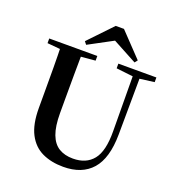

<svg xmlns="http://www.w3.org/2000/svg" viewBox="-170 -1103 1157 1258"><g transform="rotate(20 409.0 -474.0)"><path d="M477.8 -967 633.4 -803.8 617.8 -784.1 409.4 -896.1H489.3L280.5 -784.1L264.8 -803.8L420.4 -967ZM411.6 18.6Q328.6 18.6 265.1 -11.1Q201.7 -40.8 166.3 -108.6Q130.9 -176.3 130.9 -290V-400.9Q130.9 -485.1 130.6 -570.6Q130.2 -656.1 127.5 -740.5H274.9Q273.9 -656.3 273.4 -571.6Q272.9 -486.9 272.9 -400.9V-305Q272.9 -213.4 293.8 -158.2Q314.7 -102.9 355.1 -78.4Q395.4 -53.9 453 -53.9Q545.1 -53.9 593.5 -114Q641.9 -174.1 640.5 -312.5L637.5 -740.5H685.2L682 -304.3Q680.6 -138.8 611.5 -60.1Q542.4 18.6 411.6 18.6ZM39.2 -707.9V-740.5H374.4V-707.9L218.8 -694.2H191.8ZM521.1 -707.9V-740.5H786.3V-707.9L674.7 -693.5H646.5Z"/></g></svg>

Font: Noto Serif KR ExtraLight
Style: Regular
Weight: 200
Designer: Ryoko NISHIZUKA 西塚涼子 (kana & ideographs); Frank Grießhammer (Latin, Greek & Cyrillic); Wenlong ZHANG 张文龙 (bopomofo); San
Foundry: Adobe
Version: Version 2.002-H1;hotconv 1.1.0;makeotfexe 2.6.0